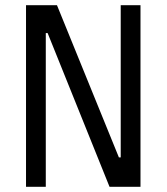

<svg xmlns="http://www.w3.org/2000/svg" viewBox="-20 -718 640 738"><path d="M163 -591H156V0H80V-698H199L437 -113H444V-698H520V0H401Z"/></svg>

Font: IBM Plox Mono
Style: Regular
Weight: 400
Monospace: yes
Designer: Mike Abbink, Paul van der Laan, Pieter van Rosmalen
Foundry: Bold Monday
Version: Version 2.1